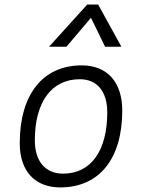

<svg xmlns="http://www.w3.org/2000/svg" viewBox="-20 -815 626 845"><path d="M245.1 9.8C416.5 9.8 518.1 -115.7 518.1 -328.6C518.1 -453.6 451.7 -527.3 339.8 -527.3C168.5 -527.3 66.9 -399.9 66.9 -184.1C66.9 -62.5 133.3 9.8 245.1 9.8ZM257.8 -50.8C179.2 -50.8 133.3 -105.5 133.3 -197.3C133.3 -366.2 207 -466.3 331.1 -466.3C407.7 -466.3 452.1 -412.1 452.1 -320.3C452.1 -150.9 379.9 -50.8 257.8 -50.8ZM412.1 -794.9H363.8L195.8 -609.4H272.5L380.4 -736.8L442.4 -609.4H514.2Z"/></svg>

Font: Cascadia Code NF Light
Style: Italic
Weight: 300
Italic angle: -10°
Monospace: yes
Designer: Aaron Bell
Foundry: Saja Typeworks
Version: Version 2404.023